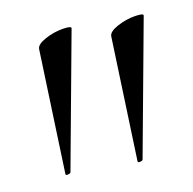

<svg xmlns="http://www.w3.org/2000/svg" viewBox="-45 -685 368 367"><g transform="rotate(-10 139.0 -501.5)"><path d="M47 -609Q47 -618 63.5 -627Q80 -636 98 -639Q116 -642 115 -637L65 -366Q64 -364 59.5 -363Q55 -362 55 -365ZM187 -609Q187 -618 203.5 -627Q220 -636 238 -639Q256 -642 255 -637L205 -366Q204 -364 199.5 -363Q195 -362 195 -365Z"/></g></svg>

Font: Cormorant Infant Light
Style: Regular
Weight: 300
Designer: Christian Thalmann (Catharsis Fonts)
Version: Version 3.000